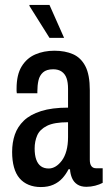

<svg xmlns="http://www.w3.org/2000/svg" viewBox="-20 -744 438 776"><path d="M145 12Q118 12 96 3Q74 -6 59 -23.5Q44 -41 36.5 -68Q29 -95 29 -130Q29 -168 40 -200Q51 -232 76.5 -256.5Q102 -281 146 -295Q190 -309 255 -309V-385Q255 -411 249 -428Q243 -445 229.5 -454.5Q216 -464 195 -464Q168 -464 154 -451.5Q140 -439 135.5 -419Q131 -399 131 -375V-367H48Q47 -371 47 -376Q47 -381 47 -386Q47 -442 67.5 -475.5Q88 -509 122.5 -524Q157 -539 200 -539Q243 -539 275 -525Q307 -511 325 -476.5Q343 -442 343 -379V-98Q343 -81 349.5 -72.5Q356 -64 368 -64H395V-5Q382 2 364.5 6.5Q347 11 329 11Q307 11 292.5 1.5Q278 -8 271 -24.5Q264 -41 263 -60H257Q247 -40 232 -23.5Q217 -7 195.5 2.5Q174 12 145 12ZM177 -63Q191 -63 204.5 -71Q218 -79 230 -95Q242 -111 248.5 -135Q255 -159 255 -190V-250Q199 -250 170 -235.5Q141 -221 130.5 -197Q120 -173 120 -144Q120 -117 126.5 -99Q133 -81 145.5 -72Q158 -63 177 -63ZM239 -591H180L99 -720V-724H180Z"/></svg>

Font: Archivo ExtraCondensed Medium
Style: Regular
Weight: 500
Width: 2
Designer: Hector Gatti
Foundry: Omnibus-Type
Version: Version 2.001